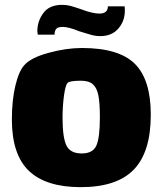

<svg xmlns="http://www.w3.org/2000/svg" viewBox="-20 -722 671 792"><path d="M29 -229Q29 -309 43.5 -369Q58 -429 80 -453Q107 -484 180 -504Q253 -524 318 -524Q471 -524 536.5 -458.5Q602 -393 602 -249Q602 -95 532 -22.5Q462 50 313 50Q170 50 99.5 -17Q29 -84 29 -229ZM392 -238Q392 -296 386 -327.5Q380 -359 363.5 -374Q347 -389 314 -389Q267 -389 259 -380Q250 -372 244 -328Q238 -284 238 -236Q238 -155 254 -122Q270 -89 317 -89Q363 -89 377.5 -121.5Q392 -154 392 -238ZM495 -678Q495 -635 468 -604Q441 -573 394 -573Q374 -573 355 -578.5Q336 -584 307 -593Q263 -611 239 -611Q219 -611 212 -603Q205 -595 205 -579H136L134 -593Q134 -635 159 -668.5Q184 -702 236 -702Q255 -702 271.5 -697.5Q288 -693 314 -684Q361 -666 390 -666Q425 -666 425 -696H494Q495 -690 495 -678Z"/></svg>

Font: Lalezar
Style: Regular
Weight: 400
Designer: Borna Izadpanah
Foundry: Borna Izadpanah
Version: Version 1.003;November 28, 2018;FontCreator 11.5.0.2421 64-b